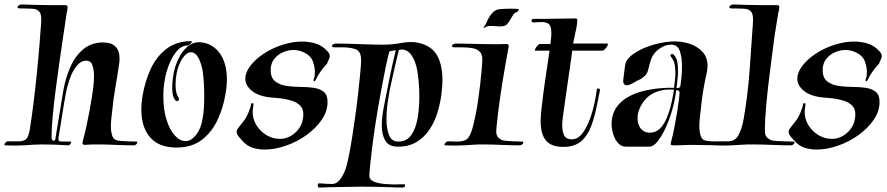

<svg xmlns="http://www.w3.org/2000/svg" viewBox="-36 -654 3990 864"><path d="M25 1Q17 1 8 0.5Q-1 0 -12 0H-13Q-16 0 -16 -3Q-16 -7 -11 -12.5Q-6 -18 -2 -18H34Q42 -18 49 -18Q56 -18 61 -19Q82 -23 88.5 -37.5Q95 -52 98 -71Q106 -120 114 -184Q122 -248 129 -316Q136 -384 141 -445Q146 -506 149 -548Q152 -586 142.5 -599.5Q133 -613 111.5 -614.5Q90 -616 56 -616Q43 -616 43 -622Q43 -626 49 -630Q55 -634 61 -634Q67 -634 80 -633.5Q93 -633 106 -632.5Q119 -632 122 -632Q157 -631 181.5 -631Q206 -631 226 -631H259Q268 -631 268 -620Q268 -615 267 -608.5Q266 -602 264 -595Q260 -568 257 -548Q254 -528 250 -501Q242 -449 233 -385.5Q224 -322 215.5 -257.5Q207 -193 201.5 -135.5Q196 -78 196 -39V-36Q196 -26 200 -23Q204 -20 206 -21Q212 -21 213.5 -30Q215 -39 216 -47Q221 -80 230.5 -134.5Q240 -189 249 -247Q259 -304 281 -353.5Q303 -403 339.5 -433Q376 -463 427 -463Q502 -463 502 -390Q502 -385 501.5 -379Q501 -373 500 -366Q493 -316 483.5 -262.5Q474 -209 469 -156Q468 -146 465.5 -126Q463 -106 463 -85Q463 -62 469 -43.5Q475 -25 492 -22Q503 -20 520 -19Q537 -18 552.5 -17.5Q568 -17 576 -17H577Q582 -17 582 -13Q582 -9 577 -4.5Q572 0 566 0Q526 0 486.5 -2Q447 -4 407 -4Q395 -4 383.5 -4Q372 -4 360 -3Q356 -3 352.5 -2.5Q349 -2 347 -2Q335 -2 335 -10Q335 -13 336.5 -17.5Q338 -22 339 -29Q345 -49 352 -81.5Q359 -114 366 -151Q373 -188 378 -220Q380 -233 383.5 -259Q387 -285 387 -311Q387 -339 380 -360Q373 -381 353 -381Q328 -381 309 -357.5Q290 -334 278 -299.5Q266 -265 260 -232Q257 -217 252 -187.5Q247 -158 242 -125.5Q237 -93 233 -69Q229 -45 228 -40Q227 -37 227 -34Q227 -31 227 -29Q227 -20 232 -18.5Q237 -17 246 -17H280Q284 -17 284 -14Q284 -10 279.5 -4.5Q275 1 271 0Q241 -2 211.5 -3Q182 -4 153 -4Q144 -4 135 -3.5Q126 -3 117 -3Q98 -2 78 -0.5Q58 1 25 1Z M758 10Q751 10 744 9.5Q737 9 729 8Q667 1 633.5 -43.5Q600 -88 600 -161Q600 -192 606 -226Q617 -289 642 -343.5Q667 -398 711.5 -433Q756 -468 823 -469Q827 -469 827 -466Q827 -462 819.5 -455.5Q812 -449 806 -449Q778 -449 753.5 -416.5Q729 -384 714 -332Q699 -280 699 -222Q699 -160 713.5 -114.5Q728 -69 751 -44Q774 -19 799 -19Q824 -19 846 -46.5Q868 -74 875 -117Q880 -141 881.5 -168Q883 -195 883 -221Q883 -264 880 -300Q877 -336 872 -353Q863 -388 850.5 -403.5Q838 -419 824 -419Q804 -419 785.5 -392Q767 -365 759 -325Q754 -300 754 -273Q754 -261 755.5 -249Q757 -237 761 -227Q763 -224 766 -218Q769 -212 769 -207Q769 -201 764 -200Q762 -199 760 -199Q753 -199 746 -214Q742 -223 740.5 -235.5Q739 -248 739 -261Q739 -277 741 -294.5Q743 -312 746 -328Q752 -357 766.5 -388.5Q781 -420 805 -442Q829 -464 862 -464Q874 -464 892 -459Q936 -445 960.5 -402.5Q985 -360 985 -296Q985 -266 979 -233Q969 -170 943 -114.5Q917 -59 872 -24.5Q827 10 758 10Z M1155 19Q1126 19 1101.5 11Q1077 3 1060 -15Q1053 -23 1041 -36Q1029 -49 1029 -62Q1029 -69 1033 -74Q1047 -93 1061.5 -110.5Q1076 -128 1089 -166Q1092 -174 1094 -183.5Q1096 -193 1103 -189Q1106 -188 1103.5 -174Q1101 -160 1101 -151Q1101 -118 1118 -90.5Q1135 -63 1163 -46Q1191 -29 1224 -29Q1250 -29 1274 -43Q1298 -57 1313.5 -82Q1329 -107 1329 -140Q1329 -165 1314 -179.5Q1299 -194 1276.5 -201Q1254 -208 1229.5 -211Q1205 -214 1187 -215Q1129 -220 1098.5 -244.5Q1068 -269 1068 -298Q1068 -329 1091.5 -359Q1115 -389 1152.5 -413.5Q1190 -438 1235.5 -452.5Q1281 -467 1324 -467Q1357 -467 1386 -457.5Q1415 -448 1436 -425Q1448 -413 1448 -402Q1448 -394 1443.5 -386Q1439 -378 1436 -368Q1436 -368 1427 -358Q1418 -348 1406.5 -332Q1395 -316 1386 -297Q1382 -288 1378 -288Q1375 -288 1375 -293Q1375 -297 1378 -303Q1379 -306 1380 -313.5Q1381 -321 1381 -331Q1381 -352 1372 -377.5Q1363 -403 1332 -418Q1310 -429 1285 -429Q1260 -429 1236.5 -418.5Q1213 -408 1197.5 -388Q1182 -368 1182 -339Q1182 -303 1203.5 -287Q1225 -271 1256 -267Q1287 -263 1313 -263Q1346 -263 1374.5 -259Q1403 -255 1420.5 -241Q1438 -227 1438 -196Q1438 -153 1411 -114Q1384 -75 1341.5 -45Q1299 -15 1249.5 2Q1200 19 1155 19Z M1401 190Q1394 190 1394 180Q1394 171 1401 171Q1418 172 1431 173Q1444 174 1458 174Q1478 174 1492.5 156Q1507 138 1517 112Q1524 95 1532 56.5Q1540 18 1548 -32Q1556 -82 1563.5 -136.5Q1571 -191 1576.5 -241Q1582 -291 1585.5 -329Q1589 -367 1589 -383Q1589 -423 1565.5 -432Q1542 -441 1505 -441H1471Q1458 -441 1458 -446Q1458 -451 1463.5 -454.5Q1469 -458 1474 -458L1537 -457Q1572 -456 1611.5 -454.5Q1651 -453 1685 -453Q1698 -453 1709 -453.5Q1720 -454 1730 -455Q1752 -457 1772.5 -461Q1793 -465 1814 -465Q1832 -465 1848 -461Q1906 -448 1930.5 -405.5Q1955 -363 1955 -293Q1955 -263 1949.5 -223.5Q1944 -184 1931.5 -144Q1919 -104 1896 -70Q1873 -36 1838.5 -15Q1804 6 1755 6Q1713 6 1697.5 -21.5Q1682 -49 1682 -89Q1682 -109 1684.5 -130Q1687 -151 1691 -172Q1702 -229 1716 -298Q1730 -367 1745 -428Q1737 -427 1730 -425.5Q1723 -424 1717 -423Q1712 -412 1699 -349Q1686 -286 1667 -179Q1659 -134 1651.5 -84Q1644 -34 1638.5 12Q1633 58 1629.5 91.5Q1626 125 1626 139Q1627 155 1646 163Q1665 171 1692 173.5Q1719 176 1742 176Q1755 176 1765.5 175.5Q1776 175 1780 175H1781Q1787 175 1787 181Q1787 190 1773 190Q1768 190 1748.5 189.5Q1729 189 1702 188Q1675 187 1645.5 186.5Q1616 186 1592 186Q1584 186 1559 186.5Q1534 187 1503 187.5Q1472 188 1444 188.5Q1416 189 1402 190ZM1757 -17Q1795 -17 1815.5 -47.5Q1836 -78 1843.5 -124.5Q1851 -171 1851 -217Q1851 -255 1848 -286.5Q1845 -318 1842 -335Q1835 -376 1817 -403.5Q1799 -431 1772 -431Q1767 -431 1759 -429Q1743 -365 1732.5 -316Q1722 -267 1717 -245Q1713 -224 1708 -189Q1703 -154 1703 -118Q1703 -78 1714 -47.5Q1725 -17 1757 -17Z M2141 -533Q2146 -538 2149.5 -545Q2153 -552 2154 -554Q2165 -580 2179.5 -596Q2194 -612 2215 -613Q2229 -614 2241.5 -614.5Q2254 -615 2268 -615Q2275 -615 2281.5 -614.5Q2288 -614 2294 -614Q2298 -614 2298 -611Q2298 -603 2286 -598Q2279 -597 2271 -583.5Q2263 -570 2254.5 -556.5Q2246 -543 2239 -540Q2233 -537 2227 -536Q2221 -535 2215 -535Q2207 -535 2197.5 -536Q2188 -537 2180 -537Q2177 -537 2168.5 -537Q2160 -537 2156 -535Q2152 -533 2144.5 -530Q2137 -527 2141 -533ZM2005 1Q1997 1 1988 0.5Q1979 0 1968 0H1967Q1964 0 1964 -3Q1964 -7 1969.5 -12.5Q1975 -18 1979 -18Q1992 -18 2002 -17.5Q2012 -17 2021 -17Q2046 -17 2060 -24.5Q2074 -32 2084 -58.5Q2094 -85 2105 -141Q2111 -171 2116 -206.5Q2121 -242 2125 -275.5Q2129 -309 2131 -335Q2133 -361 2134 -373Q2137 -405 2125 -419Q2113 -433 2091.5 -437Q2070 -441 2042 -441H2011Q1998 -441 1998 -446Q1998 -451 2003.5 -454.5Q2009 -458 2014 -458L2077 -457Q2111 -456 2143 -455.5Q2175 -455 2202 -455Q2213 -455 2224 -455.5Q2235 -456 2243 -456H2244Q2253 -456 2253 -447Q2253 -444 2252.5 -440.5Q2252 -437 2251 -433Q2239 -369 2226.5 -293Q2214 -217 2206 -152Q2205 -140 2202.5 -120.5Q2200 -101 2198.5 -84.5Q2197 -68 2197 -63Q2197 -43 2208 -33.5Q2219 -24 2229 -22Q2240 -20 2257 -19Q2274 -18 2289.5 -17.5Q2305 -17 2313 -17H2314Q2319 -17 2319 -13Q2319 -9 2314 -4.5Q2309 0 2303 0Q2261 0 2221 -2Q2181 -4 2140 -4Q2130 -4 2119.5 -4Q2109 -4 2098 -3Q2078 -2 2058 -0.5Q2038 1 2005 1Z M2498 7Q2445 7 2421 -21.5Q2397 -50 2397 -108Q2397 -118 2397.5 -128Q2398 -138 2399 -149Q2407 -224 2417 -291.5Q2427 -359 2437 -426H2373Q2369 -426 2372.5 -433.5Q2376 -441 2382.5 -448.5Q2389 -456 2393 -456H2441Q2442 -470 2443.5 -479Q2445 -488 2445 -506Q2445 -535 2434.5 -545Q2424 -555 2398 -555Q2391 -555 2383 -554Q2375 -553 2365 -553H2364Q2356 -553 2356 -561Q2356 -569 2365 -569H2404Q2437 -569 2478.5 -570Q2520 -571 2554 -571Q2562 -571 2562 -563Q2562 -559 2561 -550.5Q2560 -542 2558 -529Q2557 -523 2553 -506.5Q2549 -490 2543 -458H2695Q2702 -458 2698.5 -450Q2695 -442 2687.5 -434Q2680 -426 2675 -426H2539Q2539 -422 2535 -394Q2531 -366 2525 -325Q2519 -284 2512.5 -239Q2506 -194 2501 -157Q2499 -144 2496.5 -125Q2494 -106 2494 -88Q2494 -64 2502.5 -45.5Q2511 -27 2537 -27Q2566 -27 2587.5 -57.5Q2609 -88 2622 -128Q2633 -160 2640 -194Q2647 -228 2649 -247Q2649 -256 2656 -256Q2666 -256 2663 -243L2648 -170Q2639 -126 2624.5 -87Q2610 -48 2584.5 -23Q2559 2 2517 6Q2512 7 2507.5 7Q2503 7 2498 7Z M2781 6Q2762 6 2749.5 -6Q2737 -18 2729.5 -34.5Q2722 -51 2719 -67.5Q2716 -84 2716 -93Q2716 -137 2735.5 -167Q2755 -197 2786.5 -215.5Q2818 -234 2855.5 -243.5Q2893 -253 2930.5 -256.5Q2968 -260 2997 -259Q2997 -259 2999.5 -278Q3002 -297 3003 -311Q3004 -329 3002 -351Q3000 -373 2990 -389Q2988 -392 2983 -399.5Q2978 -407 2985 -410Q2986 -411 2989 -411Q2995 -411 3002 -400Q3010 -389 3012.5 -372Q3015 -355 3015 -336Q3015 -329 3015 -323Q3015 -317 3014 -310Q3013 -294 3010.5 -276.5Q3008 -259 3008 -259Q3010 -258 3013 -258Q3025 -258 3026 -268Q3028 -282 3030.5 -306.5Q3033 -331 3033 -357Q3033 -394 3023.5 -423.5Q3014 -453 2984 -453Q2965 -453 2948 -444.5Q2931 -436 2919 -425Q2901 -408 2893.5 -385.5Q2886 -363 2881.5 -343Q2877 -323 2866 -313Q2853 -300 2842.5 -296Q2832 -292 2816 -282Q2811 -279 2801.5 -274.5Q2792 -270 2784 -270Q2777 -270 2772 -276Q2767 -282 2769 -298Q2772 -320 2775 -345.5Q2778 -371 2782 -378Q2795 -399 2819.5 -415Q2844 -431 2874 -442.5Q2904 -454 2933 -460Q2962 -466 2984 -467Q3027 -470 3064.5 -458Q3102 -446 3125 -421Q3148 -396 3148 -358Q3148 -345 3145 -330Q3135 -287 3128 -243.5Q3121 -200 3117 -156Q3116 -146 3113.5 -126Q3111 -106 3111 -85Q3111 -62 3117 -43Q3123 -24 3140 -21Q3151 -19 3168 -18Q3185 -17 3200.5 -17Q3216 -17 3224 -17H3225Q3230 -17 3230 -13Q3230 -9 3225 -4.5Q3220 0 3214 0Q3179 0 3144 -1Q3109 -2 3074 -2Q3057 -2 3039.5 -1Q3022 0 3004 0H2994Q2982 0 2982 -6Q2982 -9 2983.5 -14.5Q2985 -20 2987 -28Q2993 -50 2999 -82Q3005 -114 3010.5 -146.5Q3016 -179 3019 -203.5Q3022 -228 3022 -235V-237Q3022 -244 3017 -246Q3012 -248 3007 -249Q3002 -206 2989.5 -161.5Q2977 -117 2959.5 -79Q2942 -41 2923 -17.5Q2904 6 2886 6ZM2888 -57Q2918 -57 2938 -80Q2954 -98 2965 -124.5Q2976 -151 2982.5 -178Q2989 -205 2992.5 -225Q2996 -245 2997 -250Q2991 -251 2985.5 -251Q2980 -251 2975 -251Q2949 -251 2926.5 -243.5Q2904 -236 2887 -224Q2865 -208 2849 -179.5Q2833 -151 2833 -121Q2833 -103 2840 -88Q2847 -72 2860 -64.5Q2873 -57 2888 -57Z M3214 1Q3207 1 3198 0.5Q3189 0 3178 0H3176Q3173 0 3173 -3Q3173 -7 3178.5 -12.5Q3184 -18 3188 -18H3240Q3272 -18 3287.5 -46.5Q3303 -75 3311 -122Q3329 -226 3337 -334Q3345 -442 3352 -548Q3355 -586 3345.5 -599.5Q3336 -613 3314.5 -614.5Q3293 -616 3258 -616Q3246 -616 3246 -622Q3246 -626 3251.5 -630Q3257 -634 3263 -634Q3269 -634 3282.5 -633.5Q3296 -633 3308.5 -632.5Q3321 -632 3324 -632Q3359 -631 3383.5 -631Q3408 -631 3428 -631H3462Q3471 -631 3471 -620Q3471 -612 3466 -595Q3462 -568 3457.5 -541.5Q3453 -515 3449 -489Q3439 -412 3429 -334Q3419 -256 3412.5 -186Q3406 -116 3406 -63Q3406 -43 3417.5 -33.5Q3429 -24 3439 -22Q3450 -20 3469.5 -19Q3489 -18 3507 -17.5Q3525 -17 3533 -17H3534Q3539 -17 3539 -13Q3539 -9 3534.5 -4.5Q3530 0 3524 0Q3481 0 3437.5 -2Q3394 -4 3350 -4Q3340 -4 3329 -4Q3318 -4 3307 -3Q3287 -2 3267 -0.5Q3247 1 3214 1Z M3639 19Q3610 19 3585.5 11Q3561 3 3544 -15Q3537 -23 3525 -36Q3513 -49 3513 -62Q3513 -69 3517 -74Q3531 -93 3545.5 -110.5Q3560 -128 3573 -166Q3576 -174 3578 -183.5Q3580 -193 3587 -189Q3590 -188 3587.5 -174Q3585 -160 3585 -151Q3585 -118 3602 -90.5Q3619 -63 3647 -46Q3675 -29 3708 -29Q3734 -29 3758 -43Q3782 -57 3797.5 -82Q3813 -107 3813 -140Q3813 -165 3798 -179.5Q3783 -194 3760.5 -201Q3738 -208 3713.5 -211Q3689 -214 3671 -215Q3613 -220 3582.5 -244.5Q3552 -269 3552 -298Q3552 -329 3575.5 -359Q3599 -389 3636.5 -413.5Q3674 -438 3719.5 -452.5Q3765 -467 3808 -467Q3841 -467 3870 -457.5Q3899 -448 3920 -425Q3932 -413 3932 -402Q3932 -394 3927.5 -386Q3923 -378 3920 -368Q3920 -368 3911 -358Q3902 -348 3890.5 -332Q3879 -316 3870 -297Q3866 -288 3862 -288Q3859 -288 3859 -293Q3859 -297 3862 -303Q3863 -306 3864 -313.5Q3865 -321 3865 -331Q3865 -352 3856 -377.5Q3847 -403 3816 -418Q3794 -429 3769 -429Q3744 -429 3720.5 -418.5Q3697 -408 3681.5 -388Q3666 -368 3666 -339Q3666 -303 3687.5 -287Q3709 -271 3740 -267Q3771 -263 3797 -263Q3830 -263 3858.5 -259Q3887 -255 3904.5 -241Q3922 -227 3922 -196Q3922 -153 3895 -114Q3868 -75 3825.5 -45Q3783 -15 3733.5 2Q3684 19 3639 19Z"/></svg>

Font: Tapestry
Style: Regular
Weight: 400
Designer: Robert E. Leuschke
Foundry: Robert E. Leuschke
Version: Version 1.010; ttfautohint (v1.8.4.7-5d5b)